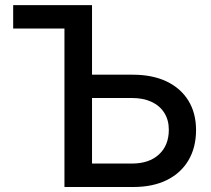

<svg xmlns="http://www.w3.org/2000/svg" viewBox="-20 -748 843 768"><path d="M32.7 -633.8V-727.5H269.5V-633.8ZM314.5 -449.2H510.7Q589.4 -449.2 646 -422.4Q702.6 -395.5 733.4 -345.7Q764.2 -295.9 764.2 -228Q764.2 -158.2 733.9 -106.9Q703.6 -55.7 647.5 -27.8Q591.3 0 513.2 0H237.8V-727.5H348.1V-93.8H507.8Q576.2 -93.8 615.7 -130.1Q655.3 -166.5 655.3 -229Q655.3 -268.1 637.2 -296.6Q619.1 -325.2 586.2 -340.6Q553.2 -356 507.8 -356H314.5Z"/></svg>

Font: Inter 24pt Medium
Style: Regular
Weight: 500
Designer: Rasmus Andersson
Foundry: rsms
Version: Version 4.001;git-66647c0bb